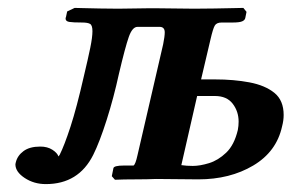

<svg xmlns="http://www.w3.org/2000/svg" viewBox="-20 -454 738 486"><path d="M281 -267Q268 -207 250 -150.5Q232 -94 216 -62Q179 12 96 12Q66 12 42.5 -3.5Q19 -19 19 -38Q19 -40 19.5 -41Q20 -42 20 -43Q24 -60 39.5 -71.5Q55 -83 82 -83Q100 -83 112.5 -75Q125 -67 128 -58Q129 -59 129.5 -60Q130 -61 131 -62Q143 -86 158.5 -133.5Q174 -181 192 -260Q203 -306 208.5 -333Q214 -360 214 -375Q214 -390 208 -393.5Q202 -397 188 -397Q165 -397 155.5 -398.5Q146 -400 146 -407Q146 -409 147 -411L150 -425L169 -434Q169 -434 188 -433.5Q207 -433 233 -432.5Q259 -432 279 -432Q296 -432 316 -432.5Q336 -433 350.5 -433Q365 -433 365 -433Q365 -433 383 -433Q401 -433 426 -432.5Q451 -432 472 -432Q494 -432 523 -432.5Q552 -433 574 -433.5Q596 -434 596 -434L604 -424L601 -409Q600 -403 593 -400Q586 -397 569 -397H541Q528 -397 523.5 -389Q519 -381 513 -355L489 -253H524Q572 -253 611.5 -245.5Q651 -238 674.5 -219Q698 -200 698 -163Q698 -149 694 -134Q680 -70 621 -35Q562 0 482 0L375 -1Q353 0 323 0Q293 0 271 1L263 -8L267 -28Q268 -35 294 -35H318Q323 -38 328 -61L393 -342Q395 -352 396 -359.5Q397 -367 397 -372Q397 -386 384 -386H328Q315 -386 306 -360.5Q297 -335 281 -267ZM582 -125Q583 -130 583.5 -135.5Q584 -141 584 -146Q584 -172 569 -191.5Q554 -211 524 -211H479L439 -36Q445 -35 453 -34.5Q461 -34 468 -34Q486 -34 509 -41Q532 -48 552.5 -67.5Q573 -87 582 -125Z"/></svg>

Font: Libertinus Serif Semibold Italic
Style: Regular
Weight: 600
Italic angle: -11.5°
Designer: Philipp H. Poll, Khaled Hosny
Foundry: Caleb Maclennan
Version: Version 7.051;RELEASE